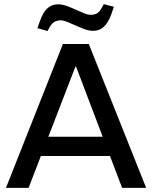

<svg xmlns="http://www.w3.org/2000/svg" viewBox="-20 -914 740 934"><path d="M9 0 286 -700H412L691 0H574L350 -590H347L119 0ZM162 -155V-249H534V-155ZM211 -763 162 -777 174 -811Q190 -856 211.5 -874.5Q233 -893 262 -893Q283 -893 306 -884.5Q329 -876 353 -865Q373 -856 390 -849Q407 -842 421 -842Q438 -842 450 -848Q462 -854 472 -871L485 -894L534 -881L522 -846Q506 -802 484.5 -783Q463 -764 434 -764Q413 -764 390 -772.5Q367 -781 343 -792Q323 -801 306 -808Q289 -815 275 -815Q259 -815 246.5 -808.5Q234 -802 224 -786Z"/></svg>

Font: REM Medium
Style: Regular
Weight: 400
Version: Version 1.005;gftools[0.9.28]